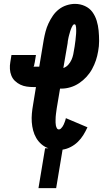

<svg xmlns="http://www.w3.org/2000/svg" viewBox="-20 -763 540 988"><path d="M178 205 212 0H229Q209 -7 193 -21Q177 -35 166.5 -53Q156 -71 150.5 -92Q145 -113 143.5 -134.5Q142 -156 144 -178.5Q146 -201 150 -223L165 -315H153Q135 -315 117.5 -317.5Q100 -320 84.5 -327.5Q69 -335 57 -346.5Q45 -358 38.5 -374Q32 -390 31 -408Q30 -426 33 -443L39 -480H165L159 -443Q158 -440 157.5 -436.5Q157 -433 156 -429Q156 -428 155.5 -426.5Q155 -425 155 -424Q154 -424 154.5 -423.5Q155 -423 154 -422Q154 -422 154 -421.5Q154 -421 153 -421Q153 -421 153 -421Q153 -421 153 -421Q152 -421 152 -421Q152 -421 152 -421Q152 -420 152 -420Q152 -420 153 -420H182L205 -558Q209 -580 214.5 -601Q220 -622 229.5 -642.5Q239 -663 252 -682Q265 -701 283 -715Q301 -729 323 -736Q345 -743 366 -743Q393 -743 417 -732Q441 -721 455.5 -701Q470 -681 477.5 -656.5Q485 -632 487.5 -605.5Q490 -579 490 -552Q490 -525 485 -499Q481 -475 473.5 -452.5Q466 -430 454 -408Q442 -386 425 -367.5Q408 -349 387 -335Q366 -321 342.5 -314Q319 -307 296 -307Q294 -307 292.5 -307Q291 -307 289 -307L272 -206Q271 -199 270 -191.5Q269 -184 268 -176.5Q267 -169 266.5 -161.5Q266 -154 266 -146.5Q266 -139 266 -132Q266 -125 267.5 -117.5Q269 -110 272.5 -103.5Q276 -97 283 -97Q289 -97 293.5 -101.5Q298 -106 301.5 -111Q305 -116 307.5 -121.5Q310 -127 312 -132.5Q314 -138 316 -143.5Q318 -149 319 -155L430 -108Q421 -88 409 -68.5Q397 -49 380.5 -33Q364 -17 343.5 -6.5Q323 4 302 7L269 205ZM306 -413Q321 -418 331.5 -430Q342 -442 348 -455.5Q354 -469 357 -483.5Q360 -498 362 -512Q363 -518 364 -523.5Q365 -529 365.5 -534.5Q366 -540 367 -545.5Q368 -551 368.5 -556.5Q369 -562 369.5 -567.5Q370 -573 370.5 -578Q371 -583 371.5 -588.5Q372 -594 372 -599.5Q372 -605 372 -610.5Q372 -616 371.5 -621.5Q371 -627 369.5 -632.5Q368 -638 363 -638Q358 -638 354.5 -632.5Q351 -627 349 -622.5Q347 -618 345 -613Q343 -608 341.5 -603Q340 -598 338.5 -592.5Q337 -587 335.5 -582Q334 -577 333 -572Q332 -567 331 -562Q330 -557 329 -551.5Q328 -546 328 -541Z"/></svg>

Font: Iosevka Slab Extrabold
Style: Italic
Weight: 800
Italic angle: -9°
Monospace: yes
Designer: Belleve Invis
Foundry: Belleve Invis
Version: Version 11.1.0; ttfautohint (v1.8.3)